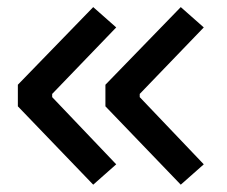

<svg xmlns="http://www.w3.org/2000/svg" viewBox="-20 -522 626 530"><path d="M237.3 -12.2 29.3 -228.5V-288.1L237.3 -502.4L300.8 -446.3L124 -262.7V-253.9L300.8 -68.4ZM479 -12.2 271 -228.5V-288.1L479 -502.4L542.5 -446.3L365.7 -262.7V-253.9L542.5 -68.4Z"/></svg>

Font: Cascadia Mono
Style: Regular
Weight: 400
Monospace: yes
Designer: Aaron Bell
Foundry: Saja Typeworks
Version: Version 2404.023